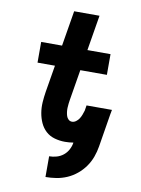

<svg xmlns="http://www.w3.org/2000/svg" viewBox="-102 -803 804 1096"><g transform="rotate(10 300.0 -255.0)"><path d="M240 225V105Q261 105 282.5 99Q304 93 321.5 79Q339 65 349.5 45Q360 25 363 4Q351 6 338.5 7Q326 8 314 8Q283 8 253.5 -0.5Q224 -9 203 -28.5Q182 -48 170 -74.5Q158 -101 153 -131Q148 -161 150 -192Q152 -223 157 -254L183 -410H82V-530H203L237 -735H384L350 -530H484V-410H330L301 -235Q299 -223 297.5 -210.5Q296 -198 295.5 -186Q295 -174 296.5 -162Q298 -150 301.5 -139Q305 -128 313.5 -120Q322 -112 334 -112Q346 -112 357 -120Q368 -128 375 -139Q382 -150 386.5 -162Q391 -174 395 -187L400 -218H547Q547 -216 546.5 -213Q546 -210 545 -207Q545 -205 544.5 -202Q544 -199 543 -196L511 0Q506 31 495 61.5Q484 92 465 119Q446 146 420 167.5Q394 189 364 202Q334 215 302.5 220Q271 225 240 225Z"/></g></svg>

Font: Iosevka Curly HvExObl
Style: Regular
Weight: 900
Width: 7
Italic angle: -9°
Monospace: yes
Designer: Belleve Invis
Foundry: Belleve Invis
Version: Version 11.1.0; ttfautohint (v1.8.3)